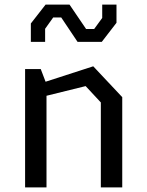

<svg xmlns="http://www.w3.org/2000/svg" viewBox="-20 -814 640 834"><path d="M418 0V-369L352 -440L182 -398V0H89V-514H157L178 -459L385 -526L511 -392V0ZM114 -632V-712L178 -794H282L354 -688H389L424 -736V-794H486V-715L422 -632H317L246 -738H211L176 -689V-632Z"/></svg>

Font: Moralerspace Krypton JPDOC
Style: Regular
Weight: 400
Version: v0.0.6; ttfautohint (v1.8.4.7-5d5b-dirty) -l 6 -r 45 -G 200 